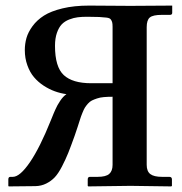

<svg xmlns="http://www.w3.org/2000/svg" viewBox="-20 -666 652 687"><path d="M382.8 -319.8Q365.2 -319.8 351.6 -318.6Q337.9 -317.4 327.1 -313.7Q316.4 -310.1 308.8 -306.4Q301.3 -302.7 294.4 -294.9Q287.6 -287.1 283.7 -280.8Q279.8 -274.4 274.7 -261.7Q269.5 -249 266.6 -239.3Q263.7 -229.5 257.8 -211.9L247.1 -180.2Q232.9 -140.6 224.1 -118.7Q214.8 -95.7 201.7 -70.3Q188.5 -44.9 175.8 -31.5Q163.1 -18.1 145.5 -9.3Q127.9 -0.5 106.9 0L11.2 1L9.8 -1V-23.9Q9.8 -33.2 17.1 -33.2H25.9Q51.3 -33.2 87.2 -85.7Q123 -138.2 162.1 -235.8Q174.8 -267.6 178.7 -275.4Q184.6 -289.1 195.1 -304.9Q205.6 -320.8 217.8 -329.1Q196.3 -332 176 -339.4Q155.8 -346.7 136 -359.6Q116.2 -372.6 101.6 -389.9Q86.9 -407.2 77.9 -432.4Q68.8 -457.5 68.8 -486.8Q68.8 -509.3 74.7 -530Q80.6 -550.8 96.4 -572.5Q112.3 -594.2 137.2 -610.1Q162.1 -626 203.6 -636Q245.1 -646 298.8 -646Q316.9 -646 374 -645.5Q431.2 -645 446.8 -645L596.2 -646V-620.1Q596.2 -612.8 587.9 -612.8H559.1Q527.3 -612.8 516.1 -603.5Q504.9 -594.2 504.9 -568.8V-76.2Q504.9 -53.2 517.8 -43.2Q530.8 -33.2 560.1 -33.2H585.9Q595.2 -33.2 595.2 -23.9V-1L592.8 1Q485.8 -1 446.8 -1L295.9 1L293.9 -1V-23.9Q293.9 -33.2 301.8 -33.2H329.1Q358.9 -33.2 370.8 -43.7Q382.8 -54.2 382.8 -76.2ZM382.8 -569.8Q382.8 -581.1 381.3 -586.4Q379.9 -591.8 376.2 -596.7Q372.6 -601.6 361.1 -603Q349.6 -604.5 335 -605.2Q320.3 -606 292 -606Q272.9 -606 258.3 -604.2Q243.7 -602.5 227.5 -596.2Q211.4 -589.8 200.9 -578.9Q190.4 -567.9 183.6 -548.3Q176.8 -528.8 176.8 -502Q176.8 -426.3 208.3 -397.2Q239.7 -368.2 306.2 -368.2H382.8Z"/></svg>

Font: Linux Libertine G
Style: Bold
Weight: 700
Designer: Philipp H. Poll
Foundry: Philipp H. Poll
Version: Version 5.0.3